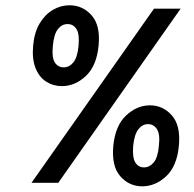

<svg xmlns="http://www.w3.org/2000/svg" viewBox="-20 -676 719 710"><path d="M96.5 0 549.5 -644H648L195.5 0ZM506 13Q457.5 13 424.8 -24.2Q392 -61.5 399 -137Q406.5 -212 446.5 -249.2Q486.5 -286.5 534.5 -286.5Q582.5 -286.5 615.5 -249.2Q648.5 -212 641.5 -137Q634.5 -61.5 594.5 -24.2Q554.5 13 506 13ZM512.5 -57Q533 -57 548.5 -75.5Q564 -94 567.5 -137Q572.5 -179.5 560.5 -198.2Q548.5 -217 527.5 -217Q506.5 -217 491.8 -198.2Q477 -179.5 472.5 -137Q469 -94 480.2 -75.5Q491.5 -57 512.5 -57ZM209 -357.5Q177 -357.5 151 -374Q125 -390.5 111.5 -424Q98 -457.5 102.5 -507Q107 -557 127 -590Q147 -623 176 -639.8Q205 -656.5 237 -656.5Q286 -656.5 319 -619Q352 -581.5 344.5 -507Q337.5 -432.5 297.5 -395Q257.5 -357.5 209 -357.5ZM215.5 -427Q236.5 -427 251.5 -445.5Q266.5 -464 270.5 -507Q274.5 -550 262.8 -568.5Q251 -587 230 -587Q209 -587 194.2 -568.5Q179.5 -550 175.5 -507Q171 -464 182.5 -445.5Q194 -427 215.5 -427Z"/></svg>

Font: Karla SemiBold
Style: Italic
Weight: 600
Italic angle: -8°
Designer: Jonathan Pinhorn
Version: Version 2.004;gftools[0.9.33]